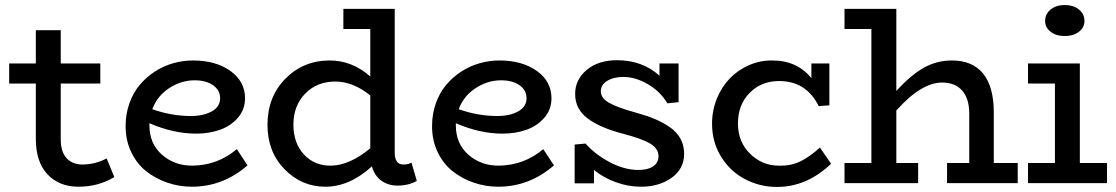

<svg xmlns="http://www.w3.org/2000/svg" viewBox="-20 -721 4394 756"><path d="M399.9 -97.2 430.2 -23.9Q367.2 14.2 289.1 14.2Q212.4 14.2 166.7 -34.9Q121.1 -84 121.1 -173.8V-392.1H16.1V-471.2H121.1V-602.1H219.2V-471.2H375V-392.1H219.2V-172.9Q219.2 -122.1 242.7 -97.7Q266.1 -73.2 304.2 -73.2Q354.5 -73.2 399.9 -97.2Z M912.6 -133.8 954.6 -69.8Q857.9 14.2 735.4 14.2Q685.5 14.2 639.2 -1.7Q592.8 -17.6 555.9 -46.6Q519 -75.7 496.8 -121.8Q474.6 -168 474.6 -224.1Q474.6 -272 489.5 -314Q504.4 -356 530 -386.5Q555.7 -417 589.4 -439Q623 -460.9 661.6 -471.9Q700.2 -482.9 739.7 -482.9Q829.6 -482.9 887.2 -441.7Q944.8 -400.4 944.8 -334Q944.8 -289.6 916.5 -257.1Q888.2 -224.6 845.5 -209.7Q802.7 -194.8 752.4 -194.8Q663.1 -194.8 568.4 -235.8V-227.1Q568.4 -154.8 618.4 -111.3Q668.5 -67.9 738.8 -68.8Q837.4 -70.3 912.6 -133.8ZM746.6 -404.8Q693.4 -404.8 646.2 -374Q599.1 -343.3 579.6 -291Q654.8 -264.2 731.4 -264.2Q781.2 -264.2 814 -282.5Q846.7 -300.8 846.7 -334Q846.7 -366.2 818.8 -385.5Q791 -404.8 746.6 -404.8Z M1600.1 -81.1 1621.1 -8.8Q1588.9 9.8 1545.4 9.8Q1508.3 9.8 1481.4 -9.8Q1454.6 -29.3 1444.3 -65.9Q1356.4 14.2 1261.2 14.2Q1167.5 14.2 1100.3 -54.7Q1033.2 -123.5 1033.2 -229Q1033.2 -339.8 1104 -411.4Q1174.8 -482.9 1278.3 -482.9Q1366.2 -482.9 1438 -419.9V-606.9H1332V-686H1534.2V-121.1Q1534.2 -73.2 1567.4 -73.2Q1589.4 -73.2 1600.1 -81.1ZM1135.3 -230Q1135.3 -157.2 1177.2 -112.3Q1219.2 -67.4 1285.2 -68.8Q1356.9 -70.3 1438 -137.2V-345.2Q1370.1 -399.9 1300.3 -399.9Q1228 -399.9 1181.6 -352.3Q1135.3 -304.7 1135.3 -230Z M2119.1 -133.8 2161.1 -69.8Q2064.5 14.2 1941.9 14.2Q1892.1 14.2 1845.7 -1.7Q1799.3 -17.6 1762.5 -46.6Q1725.6 -75.7 1703.4 -121.8Q1681.2 -168 1681.2 -224.1Q1681.2 -272 1696 -314Q1710.9 -356 1736.6 -386.5Q1762.2 -417 1795.9 -439Q1829.6 -460.9 1868.2 -471.9Q1906.7 -482.9 1946.3 -482.9Q2036.1 -482.9 2093.8 -441.7Q2151.4 -400.4 2151.4 -334Q2151.4 -289.6 2123 -257.1Q2094.7 -224.6 2052 -209.7Q2009.3 -194.8 1959 -194.8Q1869.6 -194.8 1774.9 -235.8V-227.1Q1774.9 -154.8 1825 -111.3Q1875 -67.9 1945.3 -68.8Q2043.9 -70.3 2119.1 -133.8ZM1953.1 -404.8Q1899.9 -404.8 1852.8 -374Q1805.7 -343.3 1786.1 -291Q1861.3 -264.2 1938 -264.2Q1987.8 -264.2 2020.5 -282.5Q2053.2 -300.8 2053.2 -334Q2053.2 -366.2 2025.4 -385.5Q1997.6 -404.8 1953.1 -404.8Z M2482.9 -277.8Q2526.9 -265.6 2558.8 -252.2Q2590.8 -238.8 2618.2 -219.7Q2645.5 -200.7 2659.7 -174.3Q2673.8 -147.9 2673.8 -115.2Q2673.8 -56.6 2624.8 -21.2Q2575.7 14.2 2503.9 14.2Q2454.1 14.2 2405.3 -3.4Q2356.4 -21 2318.8 -51.8V1H2242.7V-151.9L2285.6 -155.8Q2323.2 -112.8 2381.1 -82.3Q2439 -51.8 2493.7 -51.8Q2530.8 -51.8 2551.8 -65.9Q2572.8 -80.1 2572.8 -106Q2572.8 -136.2 2539.8 -155.8Q2506.8 -175.3 2431.6 -194.8Q2341.8 -218.3 2293.2 -255.1Q2244.6 -292 2244.6 -351.1Q2244.6 -407.7 2290.3 -445.8Q2335.9 -483.9 2409.7 -483.9Q2509.3 -483.9 2576.7 -422.9V-471.2H2651.9V-318.8L2607.9 -314Q2580.1 -360.8 2531.2 -389.4Q2482.4 -418 2434.6 -418Q2396 -418 2370.8 -402.6Q2345.7 -387.2 2345.7 -361.8Q2345.7 -334.5 2378.7 -315.9Q2411.6 -297.4 2482.9 -277.8Z M3208.5 -140.1 3252.4 -76.2Q3156.7 15.1 3039.6 15.1Q2972.7 15.1 2914.6 -14.9Q2856.4 -44.9 2820.1 -102.8Q2783.7 -160.6 2783.7 -233.9Q2783.7 -286.1 2802.7 -332.8Q2821.8 -379.4 2853.8 -412.4Q2885.7 -445.3 2929.2 -464.4Q2972.7 -483.4 3020.5 -482.9Q3119.1 -482.9 3174.8 -413.1V-471.2H3245.6V-306.2L3203.6 -303.2Q3154.8 -401.9 3047.9 -401.9Q2977.5 -401.9 2931.6 -355.2Q2885.7 -308.6 2885.7 -234.9Q2885.7 -162.1 2933.6 -115.5Q2981.4 -68.8 3045.9 -68.8Q3094.7 -67.4 3132.1 -85.9Q3169.4 -104.5 3208.5 -140.1Z M3893.1 -79.1H3987.3V0H3709V-79.1H3796.4V-273.9Q3796.4 -332 3768.8 -364Q3741.2 -396 3689.5 -396Q3607.9 -396 3509.3 -286.1V-79.1H3595.2V0H3305.2V-79.1H3411.1V-606.9H3305.2V-686H3509.3V-362.8Q3564 -423.3 3615.5 -453.1Q3667 -482.9 3728 -482.9Q3809.1 -482.9 3851.1 -431.2Q3893.1 -379.4 3893.1 -276.9Z M4171.9 -579.1Q4138.7 -579.1 4116.9 -595.9Q4095.2 -612.8 4095.2 -638.2Q4095.2 -666 4116.9 -683.6Q4138.7 -701.2 4171.9 -701.2Q4206.5 -701.2 4228.3 -683.6Q4250 -666 4250 -638.2Q4250 -612.3 4228 -595.7Q4206.1 -579.1 4171.9 -579.1ZM4231.9 -79.1H4338.9V0H4027.8V-79.1H4133.8V-392.1H4027.8V-471.2H4231.9Z"/></svg>

Font: BioRhyme
Style: Regular
Weight: 400
Designer: Aoife Mooney
Foundry: Aoife Mooney Type
Version: Version 1.500;PS 001.500;hotconv 1.0.88;makeotf.lib2.5.64775